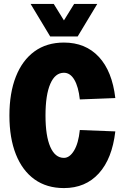

<svg xmlns="http://www.w3.org/2000/svg" viewBox="-20 -943 640 979"><path d="M306 16Q218 16 156 -28.5Q94 -73 61 -156Q28 -239 28 -354Q28 -469 61 -552.5Q94 -636 156 -681Q218 -726 306 -726Q416 -726 484 -653Q552 -580 568 -443L387 -436Q380 -501 359 -536.5Q338 -572 306 -572Q261 -572 236.5 -515.5Q212 -459 212 -354Q212 -250 236.5 -194Q261 -138 306 -138Q335 -138 357.5 -175Q380 -212 387 -280L568 -273Q552 -134 484 -59Q416 16 306 16ZM136 -923H254L306 -839L358 -923H476L376 -757H236Z"/></svg>

Font: Geist Mono Black
Style: Regular
Weight: 900
Monospace: yes
Designer: Basement.studio, Andrés Briganti, Mateo Zaragoza
Foundry: Basement.studio, Vercel, Andrés Briganti, Guido Ferreyra, Mateo Zaragoza
Version: Version 1.500; ttfautohint (v1.8.4.7-5d5b)